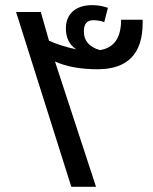

<svg xmlns="http://www.w3.org/2000/svg" viewBox="-20 -720 591 740"><path d="M529.8 -631.8V-644H446.8C446.8 -574.4 419.6 -535.3 365.2 -526.9C323.9 -538.6 303.2 -562.7 303.2 -599.1C303.2 -627.8 315.4 -642.1 339.8 -642.1C355.1 -642.1 369.1 -639.6 381.8 -634.8L396 -689.9C376.1 -696.8 356.1 -700.2 335.9 -700.2C303.4 -700.2 278.2 -692.1 260.5 -676C242.8 -659.9 233.9 -638.2 233.9 -610.8C233.9 -574.4 247.2 -547.4 273.9 -529.8C232.3 -538.9 197.3 -550 168.9 -563L137.2 -673.8H42L254.9 0H350.1L191.9 -482.9C236.2 -463.1 290.9 -453.1 356 -453.1C471.8 -453.1 529.8 -512.7 529.8 -631.8Z"/></svg>

Font: Droid Sans Arabic
Style: Regular
Weight: 400
Foundry: Ascender Corporation
Version: Version 1.00